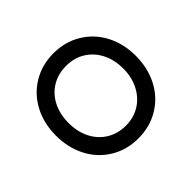

<svg xmlns="http://www.w3.org/2000/svg" viewBox="-131 -681 860 860"><g transform="rotate(-45 298.5 -251.5)"><path d="M46 -252Q46 -329 78 -390Q110 -451 168 -486Q226 -521 299 -521Q372 -521 430 -486Q488 -451 520 -390Q552 -329 552 -252Q552 -175 520 -113.5Q488 -52 430 -17Q372 18 299 18Q226 18 168 -17Q110 -52 78 -113.5Q46 -175 46 -252ZM472 -252Q472 -307 450 -350Q428 -393 389 -417Q350 -441 299 -441Q248 -441 208.5 -417Q169 -393 147.5 -350Q126 -307 126 -252Q126 -197 147.5 -154Q169 -111 208.5 -86.5Q248 -62 299 -62Q350 -62 389 -86.5Q428 -111 450 -154Q472 -197 472 -252Z"/></g></svg>

Font: Tsukimi Rounded Medium
Style: Regular
Weight: 500
Designer: Takashi Funayama
Foundry: Takashi Funayama
Version: Version 1.032; ttfautohint (v1.8.3)